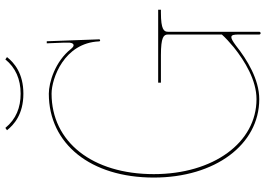

<svg xmlns="http://www.w3.org/2000/svg" viewBox="-155 -805 968 698"><g transform="rotate(-90 329.0 -456.0)"><path d="M337.5 -865C287 -865 245 -881.5 213 -920.5L204.5 -914.5C224.5 -889.5 262 -855 337.5 -855C411 -855 449.5 -888 470.5 -914.5L462 -920.5C432 -883.5 390 -865 337.5 -865ZM523 -706.5V-690C523 -686.5 522 -672.5 513.5 -672.5C510 -672.5 506 -675 500.5 -681.5C454.5 -740 377.5 -762.5 337.5 -762.5C154.5 -762.5 32.5 -610 32.5 -381C32.5 -158.5 152 2.5 317.5 2.5C389 2.5 461 -41.5 512.5 -82.5C528 -94 537 -99 543 -99C551.5 -99 552.5 -88 552.5 -71.5V2.5C552.5 6 555.5 7.5 557.5 7.5C561 7.5 562.5 4 562.5 2.5V-329.5C562.5 -344 570.5 -355 632 -355H642.5V-365H377.5V-355H477.5C543.5 -355 552.5 -345 552.5 -329.5V-133.5C543 -122.5 522.5 -103.5 506 -90C456 -50 386.5 -7.5 317.5 -7.5C159.5 -7.5 45 -164.5 45 -381C45 -604 162 -752.5 337.5 -752.5C392.5 -752.5 522 -707 527.5 -580C527.5 -577.5 529 -576 531.5 -576C533.5 -576 535 -577.5 535 -580L528 -770H520.5Z"/></g></svg>

Font: Znikomit
Style: Regular
Weight: 100
Designer: gluk
Foundry: gluk
Version: Version 0.55